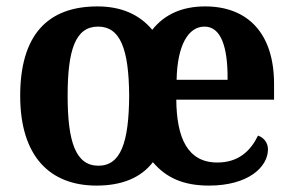

<svg xmlns="http://www.w3.org/2000/svg" viewBox="-20 -569 914 599"><path d="M281 10C360 10 419 -14 457 -63C498 -15 551 10 632 10C756 10 816 -49 816 -103C816 -125 802 -140 785 -146C762 -99 725 -62 658 -62C565 -62 531 -139 530 -258H835V-307C835 -466 752 -549 620 -549C548 -549 493 -524 455 -476C415 -524 358 -549 284 -549C127 -549 43 -458 43 -270C43 -82 135 10 281 10ZM287 -52C216 -52 191 -127 191 -270C191 -413 215 -486 286 -486C355 -486 382 -417 383 -270C382 -125 357 -52 287 -52ZM690 -320H531C533 -427 567 -486 618 -486C669 -486 691 -424 690 -320Z"/></svg>

Font: Noto Serif Myanmar SemiCondensed
Style: Bold
Weight: 700
Width: 4
Designer: Ben Mitchell and the Monotype Design Team
Foundry: Monotype Imaging Inc.
Version: Version 2.106